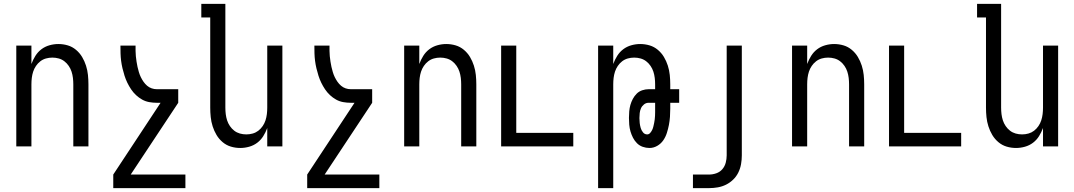

<svg xmlns="http://www.w3.org/2000/svg" viewBox="-20 -755 5540 990"><path d="M64 0V-520H142V-425Q150 -447 162.5 -467Q175 -487 193.5 -501Q212 -515 235 -521.5Q258 -528 281 -528Q306 -528 329.5 -521Q353 -514 372 -498Q391 -482 403.5 -461Q416 -440 423.5 -416.5Q431 -393 433.5 -368.5Q436 -344 436 -320V0H358V-320Q358 -337 356 -353.5Q354 -370 349 -385.5Q344 -401 334.5 -415Q325 -429 312 -439Q299 -449 283 -453.5Q267 -458 250 -458Q233 -458 217 -453.5Q201 -449 188 -439Q175 -429 165.5 -415Q156 -401 151 -385.5Q146 -370 144 -353.5Q142 -337 142 -320V0Z M936 215H564V145L808 -225H789Q769 -225 749.5 -228.5Q730 -232 713 -241.5Q696 -251 681.5 -264.5Q667 -278 656 -294.5Q645 -311 636.5 -328.5Q628 -346 622 -365Q616 -384 611.5 -403Q607 -422 604.5 -441.5Q602 -461 601.5 -480.5Q601 -500 601 -520H679Q679 -506 679 -492.5Q679 -479 680.5 -465Q682 -451 684 -437.5Q686 -424 689 -410.5Q692 -397 696 -383.5Q700 -370 706 -357.5Q712 -345 720 -333.5Q728 -322 738.5 -313Q749 -304 762 -299.5Q775 -295 789 -295H899V-225L654 145H936Z M1219 8Q1194 8 1170.5 1Q1147 -6 1128 -22Q1109 -38 1096.5 -59Q1084 -80 1076.5 -103.5Q1069 -127 1066.5 -151.5Q1064 -176 1064 -200V-665H1018V-735H1142V-200Q1142 -183 1144 -166.5Q1146 -150 1151 -134.5Q1156 -119 1165.5 -105Q1175 -91 1188 -81Q1201 -71 1217 -66.5Q1233 -62 1250 -62Q1267 -62 1283 -66.5Q1299 -71 1312 -81Q1325 -91 1334.5 -105Q1344 -119 1349 -134.5Q1354 -150 1356 -166.5Q1358 -183 1358 -200V-520H1436V0H1358V-95Q1350 -73 1337.5 -53Q1325 -33 1306.5 -19Q1288 -5 1265 1.5Q1242 8 1219 8Z M1936 215H1564V145L1808 -225H1789Q1769 -225 1749.5 -228.5Q1730 -232 1713 -241.5Q1696 -251 1681.5 -264.5Q1667 -278 1656 -294.5Q1645 -311 1636.5 -328.5Q1628 -346 1622 -365Q1616 -384 1611.5 -403Q1607 -422 1604.5 -441.5Q1602 -461 1601.5 -480.5Q1601 -500 1601 -520H1679Q1679 -506 1679 -492.5Q1679 -479 1680.5 -465Q1682 -451 1684 -437.5Q1686 -424 1689 -410.5Q1692 -397 1696 -383.5Q1700 -370 1706 -357.5Q1712 -345 1720 -333.5Q1728 -322 1738.5 -313Q1749 -304 1762 -299.5Q1775 -295 1789 -295H1899V-225L1654 145H1936Z M2064 0V-520H2142V-425Q2150 -447 2162.5 -467Q2175 -487 2193.5 -501Q2212 -515 2235 -521.5Q2258 -528 2281 -528Q2306 -528 2329.5 -521Q2353 -514 2372 -498Q2391 -482 2403.5 -461Q2416 -440 2423.5 -416.5Q2431 -393 2433.5 -368.5Q2436 -344 2436 -320V0H2358V-320Q2358 -337 2356 -353.5Q2354 -370 2349 -385.5Q2344 -401 2334.5 -415Q2325 -429 2312 -439Q2299 -449 2283 -453.5Q2267 -458 2250 -458Q2233 -458 2217 -453.5Q2201 -449 2188 -439Q2175 -429 2165.5 -415Q2156 -401 2151 -385.5Q2146 -370 2144 -353.5Q2142 -337 2142 -320V0Z M2564 0V-520H2642V-70H2936V0Z M3064 215V-520H3142V-425Q3150 -447 3162.5 -467Q3175 -487 3193.5 -501Q3212 -515 3235 -521.5Q3258 -528 3281 -528Q3306 -528 3329.5 -521Q3353 -514 3372 -498Q3391 -482 3403.5 -461Q3416 -440 3423.5 -416.5Q3431 -393 3433.5 -368.5Q3436 -344 3436 -320V-295H3482V-225H3436V-195Q3436 -174 3434.5 -152.5Q3433 -131 3429 -110.5Q3425 -90 3418.5 -69.5Q3412 -49 3400 -31.5Q3388 -14 3369 -3Q3350 8 3329 8Q3311 8 3294 2Q3277 -4 3264.5 -16.5Q3252 -29 3244 -44.5Q3236 -60 3231 -77Q3226 -94 3224.5 -112Q3223 -130 3223 -147Q3223 -164 3224.5 -181Q3226 -198 3230.5 -214Q3235 -230 3243 -245Q3251 -260 3263 -272Q3275 -284 3291.5 -289.5Q3308 -295 3324 -295H3358V-320Q3358 -337 3356 -353.5Q3354 -370 3349 -385.5Q3344 -401 3334.5 -415Q3325 -429 3312 -439Q3299 -449 3283 -453.5Q3267 -458 3250 -458Q3233 -458 3217 -453.5Q3201 -449 3188 -439Q3175 -429 3165.5 -415Q3156 -401 3151 -385.5Q3146 -370 3144 -353.5Q3142 -337 3142 -320V215ZM3317 -62Q3326 -62 3332.5 -69.5Q3339 -77 3343 -85.5Q3347 -94 3349 -103Q3351 -112 3353 -121Q3355 -130 3356 -139.5Q3357 -149 3357.5 -158Q3358 -167 3358 -176.5Q3358 -186 3358 -195V-225H3324Q3311 -225 3300.5 -216.5Q3290 -208 3285 -196.5Q3280 -185 3278.5 -172Q3277 -159 3277 -146Q3277 -133 3278.5 -120.5Q3280 -108 3283.5 -95.5Q3287 -83 3295.5 -72.5Q3304 -62 3317 -62Z M3553 215V145H3636Q3655 145 3673.5 138.5Q3692 132 3704.5 117.5Q3717 103 3722 84Q3727 65 3727 46V-520H3805V46Q3805 69 3801 91.5Q3797 114 3787 134.5Q3777 155 3760.5 171Q3744 187 3724 197Q3704 207 3681.5 211Q3659 215 3636 215Z M4064 0V-520H4142V-425Q4150 -447 4162.5 -467Q4175 -487 4193.5 -501Q4212 -515 4235 -521.5Q4258 -528 4281 -528Q4306 -528 4329.5 -521Q4353 -514 4372 -498Q4391 -482 4403.5 -461Q4416 -440 4423.5 -416.5Q4431 -393 4433.5 -368.5Q4436 -344 4436 -320V0H4358V-320Q4358 -337 4356 -353.5Q4354 -370 4349 -385.5Q4344 -401 4334.5 -415Q4325 -429 4312 -439Q4299 -449 4283 -453.5Q4267 -458 4250 -458Q4233 -458 4217 -453.5Q4201 -449 4188 -439Q4175 -429 4165.5 -415Q4156 -401 4151 -385.5Q4146 -370 4144 -353.5Q4142 -337 4142 -320V0Z M4564 0V-520H4642V-70H4936V0Z M5219 8Q5194 8 5170.5 1Q5147 -6 5128 -22Q5109 -38 5096.5 -59Q5084 -80 5076.5 -103.5Q5069 -127 5066.5 -151.5Q5064 -176 5064 -200V-665H5018V-735H5142V-200Q5142 -183 5144 -166.5Q5146 -150 5151 -134.5Q5156 -119 5165.5 -105Q5175 -91 5188 -81Q5201 -71 5217 -66.5Q5233 -62 5250 -62Q5267 -62 5283 -66.5Q5299 -71 5312 -81Q5325 -91 5334.5 -105Q5344 -119 5349 -134.5Q5354 -150 5356 -166.5Q5358 -183 5358 -200V-520H5436V0H5358V-95Q5350 -73 5337.5 -53Q5325 -33 5306.5 -19Q5288 -5 5265 1.5Q5242 8 5219 8Z"/></svg>

Font: Iosevka Term Curly
Style: Regular
Weight: 400
Designer: Belleve Invis
Foundry: Belleve Invis
Version: Version 32.3.0